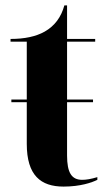

<svg xmlns="http://www.w3.org/2000/svg" viewBox="-20 -680 395 710"><path d="M340 -15V-25C317 -18 299 -15 284 -15C245 -15 228 -41 228 -105V-302H324V-312H228V-526H332V-536H228V-660H218C206 -616 182 -584 145 -563C113 -545 71 -536 19 -536V-526H79V-312H22V-302H79V-148C79 -31 131 10 215 10C277 10 320 -5 340 -15Z"/></svg>

Font: Noto Serif Display Condensed Extra
Style: Regular
Weight: 800
Width: 3
Designer: Monotype Design Team
Foundry: Monotype Imaging Inc.
Version: Version 1.900